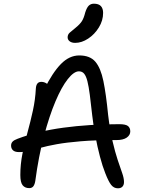

<svg xmlns="http://www.w3.org/2000/svg" viewBox="-20 -1010 766 1039"><path d="M618 9Q596 9 581.5 -9.5Q567 -28 550 -72Q535 -109 521 -162Q507 -215 496 -274Q485 -333 479 -386Q472 -451 466 -497Q460 -543 453 -570.5Q446 -598 435.5 -611Q425 -624 407 -624Q380 -624 346.5 -581.5Q313 -539 280 -461Q247 -383 218 -274Q189 -165 171 -31Q168 -12 160.5 -2Q153 8 138 8Q115 8 102.5 -7.5Q90 -23 90 -63Q90 -121 101.5 -178.5Q113 -236 129 -294Q145 -352 158 -411.5Q171 -471 174 -531Q175 -548 182 -557.5Q189 -567 204 -567Q218 -567 231 -559Q244 -551 255 -534L218 -524Q264 -617 309.5 -663.5Q355 -710 409 -710Q467 -710 496 -676Q525 -642 539.5 -571.5Q554 -501 565 -389Q575 -306 589 -246Q603 -186 617 -144Q631 -102 641 -74Q651 -46 651 -25Q651 -9 642.5 0Q634 9 618 9ZM83 -187Q61 -187 50.5 -196.5Q40 -206 40 -222Q40 -235 48 -243.5Q56 -252 75 -259Q183 -300 323 -319Q463 -338 625 -338Q660 -338 672.5 -328Q685 -318 685 -299Q685 -279 666 -265.5Q647 -252 610 -252Q495 -252 417 -245.5Q339 -239 286.5 -229.5Q234 -220 199 -210Q164 -200 137.5 -193.5Q111 -187 83 -187ZM387 -778Q368 -778 357 -786.5Q346 -795 346 -808Q346 -823 357 -833Q368 -843 387 -858Q413 -879 423.5 -896Q434 -913 441 -942Q450 -970 461 -980Q472 -990 488 -990Q514 -990 526 -977Q538 -964 538 -940Q538 -899 515 -861.5Q492 -824 457 -801Q422 -778 387 -778Z"/></svg>

Font: Shantell Sans
Style: Regular
Weight: 400
Designer: Stephen Nixon, Anya Danilova, Shantell Martin
Foundry: Arrow Type
Version: Version 1.008;[ac192a2d6]